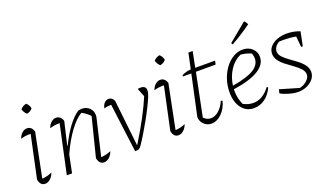

<svg xmlns="http://www.w3.org/2000/svg" viewBox="-69 -1153 2745 1611"><g transform="rotate(-20 1304.0 -347.5)"><path d="M199 -66Q188 -34 166 -14.5Q144 5 120 5Q76 5 66 -52L147 -431Q95 -432 58 -419Q68 -449 88.5 -467Q109 -485 133 -485Q173 -485 189 -437L110 -44Q158 -47 199 -66ZM198 -681Q223 -659 227 -629Q206 -604 176 -600Q152 -621 145 -651Q167 -676 198 -681Z M313 0 406 -432Q363 -433 317 -419Q327 -448 347.5 -466.5Q368 -485 392 -485Q433 -485 449 -437L401 -231L404 -230Q494 -413 588 -477Q599 -479 606.5 -480.5Q614 -482 621 -482Q662 -482 688.5 -456Q715 -430 715 -393Q715 -387 714.5 -382Q714 -377 713 -371L636 -44Q662 -46 683.5 -51.5Q705 -57 725 -66Q715 -34 692.5 -14.5Q670 5 646 5Q602 5 592 -52L679 -398Q658 -418 642.5 -429.5Q627 -441 607 -451Q555 -421 498.5 -344.5Q442 -268 392 -158L360 0Z M956 -38Q1087 -250 1150 -402L1120 -477Q1130 -480 1144 -480Q1193 -480 1193 -440Q1193 -417 1180 -386Q1165 -350 1142 -303.5Q1119 -257 1091 -207Q1063 -157 1034.5 -109.5Q1006 -62 980 -24Q966 -4 956.5 1Q947 6 921 6L865 -429Q826 -428 802 -419Q805 -447 822 -465Q839 -483 861 -483Q893 -483 908 -447L953 -38Z M1389 -66Q1378 -34 1356 -14.5Q1334 5 1310 5Q1266 5 1256 -52L1337 -431Q1285 -432 1248 -419Q1258 -449 1278.5 -467Q1299 -485 1323 -485Q1363 -485 1379 -437L1300 -44Q1348 -47 1389 -66ZM1388 -681Q1413 -659 1417 -629Q1396 -604 1366 -600Q1342 -621 1335 -651Q1357 -676 1388 -681Z M1603 8Q1565 8 1537.5 -19Q1510 -46 1509 -84L1587 -446H1512L1514 -458Q1554 -478 1594 -479L1624 -619H1662L1634 -479H1811L1804 -446H1628L1551 -65Q1579 -36 1614 -36Q1651 -36 1685.5 -66Q1720 -96 1741 -146L1755 -141Q1738 -75 1695.5 -33.5Q1653 8 1603 8Z M1983 8Q1916 8 1875 -45Q1834 -98 1834 -186Q1834 -246 1852 -300.5Q1870 -355 1901.5 -397Q1933 -439 1973.5 -463Q2014 -487 2060 -487Q2109 -487 2142.5 -456.5Q2176 -426 2176 -381Q2176 -311 2098.5 -265Q2021 -219 1877 -199Q1877 -192 1877 -185Q1877 -118 1904 -59Q1948 -35 1993 -35Q2077 -35 2143 -123L2153 -115Q2127 -57 2082.5 -24.5Q2038 8 1983 8ZM2131 -383Q2131 -406 2122 -429Q2077 -449 2029 -453Q1968 -426 1929 -365.5Q1890 -305 1880 -230Q2010 -251 2070.5 -288Q2131 -325 2131 -383ZM1997 -556 1988 -570 2149 -703H2157L2177 -671Q2134 -640 2089.5 -611.5Q2045 -583 1997 -556Z M2224 -36 2232 -70 2401 -20Q2439 -28 2467 -53.5Q2495 -79 2495 -107Q2495 -134 2473.5 -158Q2452 -182 2420 -205Q2388 -228 2355.5 -252.5Q2323 -277 2301.5 -305.5Q2280 -334 2280 -368Q2280 -403 2302.5 -429.5Q2325 -456 2364 -471.5Q2403 -487 2453 -487Q2482 -487 2512 -481.5Q2542 -476 2569 -465L2544 -340H2529L2520 -436Q2493 -441 2465.5 -443.5Q2438 -446 2411 -446Q2389 -446 2371 -445Q2349 -434 2335.5 -414.5Q2322 -395 2322 -374Q2322 -347 2344 -323.5Q2366 -300 2398 -277.5Q2430 -255 2462 -230.5Q2494 -206 2515.5 -177.5Q2537 -149 2537 -114Q2537 -81 2515.5 -53.5Q2494 -26 2458 -9.5Q2422 7 2379 7Q2344 7 2299.5 -5.5Q2255 -18 2224 -36Z"/></g></svg>

Font: Piazzolla ExtraLight
Style: Italic
Weight: 200
Italic angle: -11.3°
Designer: Juan Pablo del Peral
Foundry: Huerta Tipografica
Version: Version 1.330